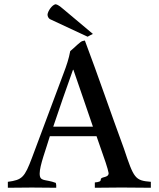

<svg xmlns="http://www.w3.org/2000/svg" viewBox="-20 -885 748 905"><path d="M691 0V-28C616 -34 611 -44 564 -185C502 -353 443 -527 380 -694L371 -692C360 -692 329 -658 311 -644C305 -610 293 -574 281 -543C231 -409 181 -276 131 -142C96 -49 85 -37 17 -28V0C55 0 92 -1 130 -1C168 -1 206 0 245 0V-13L243 -23C193 -42 167 -27 167 -67C167 -105 197 -182 215 -243H435L478 -119C485 -98 491 -77 492 -69C492 -45 455 -54 455 -39C455 -30 448 -27 427 -25V0C466 0 504 -1 541 -1H565C607 -1 649 0 691 0ZM418 -288H231C261 -378 292 -466 324 -556H326C356 -467 388 -378 418 -288ZM418 -725 281 -840C270 -849 257 -862 242 -865C225 -862 205 -832 204 -816C204 -807 209 -799 215 -795L393 -712C401 -717 410 -721 418 -725Z"/></svg>

Font: Sibila
Style: Regular
Weight: 400
Designer: Stefan Peev
Foundry: Context Ltd
Version: Version 1.000